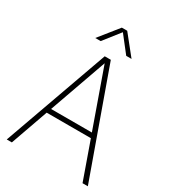

<svg xmlns="http://www.w3.org/2000/svg" viewBox="-223 -1059 1050 1174"><g transform="rotate(30 302.0 -472.0)"><path d="M551 0 457.5 -264H145.5L52 0H16L280.5 -740H323.5L588.5 0ZM157.5 -297H445.5L301.5 -703ZM430.5 -808H393L303 -923L212.5 -808H174.5L283.5 -944H321.5Z"/></g></svg>

Font: Encode Sans Semi Condensed Thin
Style: Regular
Weight: 250
Width: 4
Designer: Multiple Designers
Foundry: Impallari Type
Version: Version 2.000